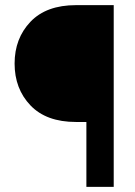

<svg xmlns="http://www.w3.org/2000/svg" viewBox="-20 -731 530 751"><path d="M424.8 0H317.9V-253.9H277.3Q161.1 -253.9 99.1 -318.8Q37.1 -383.8 37.1 -482.4Q37.1 -580.6 99.1 -645.8Q161.1 -710.9 277.3 -710.9H424.8Z"/></svg>

Font: RobotoDEMO
Style: Regular
Weight: 400
Designer: Christian Robertson
Foundry: Google
Version: Version 2.136